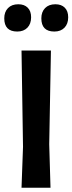

<svg xmlns="http://www.w3.org/2000/svg" viewBox="-23 -881 340 901"><path d="M63 -861Q91 -861 107 -845Q123 -829 123 -800Q123 -769 105.5 -751Q88 -733 58 -733Q-3 -733 -3 -795Q-3 -825 14.5 -843Q32 -861 63 -861ZM237 -861Q265 -861 281 -845Q297 -829 297 -800Q297 -769 279.5 -751Q262 -733 232 -733Q171 -733 171 -795Q171 -825 188.5 -843Q206 -861 237 -861ZM216 -644 208 -204 214 0H78L85 -192L78 -644Z"/></svg>

Font: Alegreya Sans SC
Style: Bold
Weight: 700
Designer: Juan Pablo del Peral
Foundry: Huerta Tipografica
Version: Version 2.007